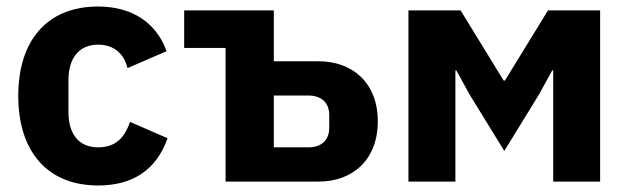

<svg xmlns="http://www.w3.org/2000/svg" viewBox="-20 -557 1930 589"><path d="M281 12C384 12 459 -33 494 -133L379 -183C364 -141 340 -105 281 -105C221 -105 190 -147 190 -213V-311C190 -377 221 -420 281 -420C333 -420 362 -388 371 -348L491 -400C460 -486 387 -537 281 -537C123 -537 36 -431 36 -263C36 -95 123 12 281 12Z M672 -410V0H958C1060 0 1139 -65 1139 -185C1139 -304 1060 -369 958 -369H820V-525H545V-410ZM926 -105H820V-264H926C965 -264 990 -243 990 -204V-165C990 -126 965 -105 926 -105Z M1233 -525V0H1377V-341H1380L1420 -268L1527 -94L1634 -268L1674 -341H1677V0H1821V-525H1661L1529 -310H1525L1393 -525Z"/></svg>

Font: Braiins Sans
Style: Bold
Weight: 700
Designer: Mike Abbink, Paul van der Laan, Pieter van Rosmalen, Jiri Chlebus, Lubos Buracinsky
Foundry: Bold Monday, Sudetype
Version: Version 1.000;hotconv 1.0.109;makeotfexe 2.5.65596